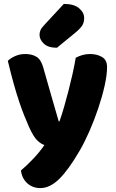

<svg xmlns="http://www.w3.org/2000/svg" viewBox="-20 -772 591 981"><path d="M128 -124Q117 -149 104.5 -180Q92 -211 78.5 -251Q65 -291 50.5 -342.5Q36 -394 20 -461Q34 -475 57.5 -485.5Q81 -496 109 -496Q144 -496 167 -481.5Q190 -467 201 -427Q221 -357 240.5 -288.5Q260 -220 280 -152H284Q296 -186 307.5 -226Q319 -266 330 -308.5Q341 -351 350.5 -393.5Q360 -436 367 -477Q384 -486 402 -491Q420 -496 440 -496Q475 -496 501 -481Q527 -466 527 -429Q527 -389 514.5 -333.5Q502 -278 482 -218.5Q462 -159 437 -102Q412 -45 387 -2Q330 96 282.5 142.5Q235 189 186 189Q146 189 119 164Q92 139 87 99Q119 72 151 38Q183 4 207 -31Q190 -36 170.5 -54.5Q151 -73 128 -124ZM306 -752Q358 -752 384 -730Q410 -708 410 -680Q410 -657 400 -641.5Q390 -626 366 -606L271 -528Q226 -528 204 -549Q182 -570 182 -594Q182 -606 186.5 -617Q191 -628 205 -643Z"/></svg>

Font: Baloo Tammudu 2 ExtraBold
Style: Regular
Weight: 800
Designer: Maithili Shingre, Omkar Shende and Ek Type
Foundry: Ek Type
Version: Version 1.640;hotconv 1.0.111;makeotfexe 2.5.65597; ttfautoh